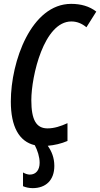

<svg xmlns="http://www.w3.org/2000/svg" viewBox="-20 -745 518 993"><path d="M261 113C261 71 247 37 227 9C261 6 297 -2 329 -16V-108C294 -92 260 -81 226 -81C168 -81 142 -124 142 -227C142 -351 207 -634 349 -634C377 -634 403 -624 427 -604L478 -685C442 -713 398 -725 348 -725C142 -725 36 -428 36 -220C36 -91 78 -13 160 6C174 33 185 66 185 97C185 133 167 158 134 158C123 158 109 153 99 147V218C113 224 130 228 149 228C217 228 261 187 261 113Z"/></svg>

Font: Noto Sans UI Condensed Medium
Style: Italic
Weight: 500
Width: 3
Italic angle: -12°
Designer: Monotype Design Team
Foundry: Monotype Imaging Inc.
Version: Version 1.901